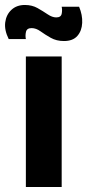

<svg xmlns="http://www.w3.org/2000/svg" viewBox="-38 -752 350 772"><path d="M66 0V-525H210V0ZM219 -587Q189 -587 166 -600Q143 -613 125 -626Q107 -639 89 -639Q70 -639 66.5 -624Q63 -609 66 -595H-3Q-21 -631 -17 -662Q-13 -693 8 -712.5Q29 -732 62 -732Q91 -732 113 -719.5Q135 -707 153.5 -694.5Q172 -682 188 -682Q207 -682 210 -696.5Q213 -711 210 -725H280Q294 -692 292.5 -660Q291 -628 273 -607.5Q255 -587 219 -587Z"/></svg>

Font: Bricolage Grotesque
Style: Bold
Weight: 700
Designer: Mathieu Triay
Foundry: Atelier Triay
Version: Version 1.001;gftools[0.9.33.dev8+g029e19f]